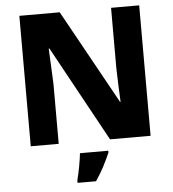

<svg xmlns="http://www.w3.org/2000/svg" viewBox="-61 -770 946 1047"><g transform="rotate(-5 412.0 -246.5)"><path d="M740 0H518L232 -522H228Q230 -479 232.5 -426.5Q235 -374 237 -329V0H84V-714H305L590 -199H593Q591 -241 589 -290.5Q587 -340 586 -384V-714H740ZM503 71Q487 108 468 144.5Q449 181 422 221H321V207Q329 177 337 134Q345 91 348 61H503Z"/></g></svg>

Font: Noto Kufi Arabic ExtraBold
Style: Regular
Weight: 800
Designer: Monotype Design Team, David Williams, Khaled Hosny
Foundry: Google LLC
Version: Version 2.109; ttfautohint (v1.8.4.7-5d5b)